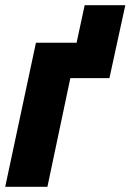

<svg xmlns="http://www.w3.org/2000/svg" viewBox="-33 -717 501 737"><path d="M-13 0 105 -553H261L292 -697H448L387 -417H237L149 0Z"/></svg>

Font: Noto Sans Display Condensed Black
Style: Italic
Weight: 900
Width: 3
Italic angle: -192°
Designer: Monotype Design Team
Foundry: Monotype Imaging Inc.
Version: Version 1.900